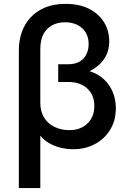

<svg xmlns="http://www.w3.org/2000/svg" viewBox="-20 -754 648 984"><path d="M76.6 210V-497.4Q76.6 -546 91.5 -588.8Q106.4 -631.5 136.4 -664.2Q166.4 -696.9 211.4 -715.6Q256.4 -734.2 316.4 -734.2Q385.8 -734.2 435.8 -709.2Q485.8 -684.1 512.8 -640.7Q539.8 -597.2 539.8 -541.4Q539.8 -489.4 513 -450.9Q486.2 -412.4 439.4 -389.4Q483.6 -374.8 513.5 -346.7Q543.4 -318.6 558.5 -280.8Q573.7 -243 573.7 -199.6Q573.7 -135.4 544.2 -88.2Q514.8 -40.9 465.3 -15.1Q415.9 10.8 355.9 10.8Q322.3 10.8 290.5 3Q258.6 -4.7 231.8 -20.3Q205 -35.9 186.6 -58.9V210ZM336.1 -87.1Q392.4 -87.1 427.9 -120.9Q463.4 -154.6 463.4 -211Q463.4 -267.1 427.2 -300.4Q391 -333.8 331.3 -333.8H278.3V-424.8H331.3Q364.6 -424.8 387.5 -438.2Q410.5 -451.8 422.3 -475Q434.2 -498.2 434.2 -528Q434.2 -579.6 400.8 -609.7Q367.3 -639.8 312.6 -639.8Q257.1 -639.8 221.8 -605.1Q186.6 -570.5 186.6 -501.5V-226.2Q186.6 -182.8 205.8 -151.6Q225.1 -120.4 258.9 -103.8Q292.7 -87.1 336.1 -87.1Z"/></svg>

Font: Geologica-Sharp
Style: Regular
Weight: 100
Designer: Sindre Bremnes, Frode Helland
Foundry: Monokrom Skriftforlag AS
Version: Version 1.010;gftools[0.9.28]